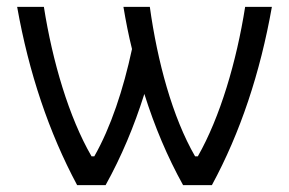

<svg xmlns="http://www.w3.org/2000/svg" viewBox="-20 -540 843 560"><path d="M773 -520H695C670 -361 622 -198 557 -84H549C483 -198 439 -361 417 -520H340C347 -478 355 -437 365 -397C340 -280 303 -168 255 -84H247C181 -198 133 -361 108 -520H30C64 -328 123 -153 205 0H288C334 -83 371 -171 401 -266C431 -171 468 -83 514 0H598C681 -153 739 -328 773 -520Z"/></svg>

Font: Fixel Text Regular
Style: Regular
Weight: 400
Width: 4
Designer: AlfaBravo + MacPaw
Foundry: Kyrylo Tkachov, Marchela Mozhyna, Serhii Makarenko, Maria Weinstein, Zakhar Kryvoshyya
Version: Version 1.211